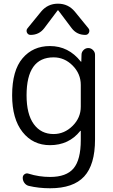

<svg xmlns="http://www.w3.org/2000/svg" viewBox="-20 -799 602 1027"><path d="M452.1 -542Q466.8 -542 477.5 -531.2Q488.3 -520.5 488.3 -505.9V-52.7Q488.3 82 430.2 145Q372.1 208 248 208Q187.5 208 133.8 195.3Q119.1 191.4 110.4 179.2Q101.6 167 101.6 152.3Q101.6 139.6 111.3 132.8Q121.1 126 132.8 129.9Q188.5 147.5 248 147.5Q335 147.5 373.5 101.6Q412.1 55.7 412.1 -49.8V-98.6Q412.1 -99.6 411.1 -99.6Q410.2 -99.6 409.2 -98.6Q348.6 -22.5 247.1 -22.5Q156.2 -22.5 100.6 -92.8Q44.9 -163.1 44.9 -289.1Q44.9 -421.9 100.6 -487.3Q156.2 -552.7 247.1 -552.7Q346.7 -552.7 412.1 -469.7Q413.1 -468.8 414.1 -468.8Q415 -468.8 415 -469.7L416 -505.9Q416 -520.5 426.8 -531.2Q437.5 -542 452.1 -542ZM453.1 -647.5Q458 -641.6 458 -634.8Q458 -629.9 456.1 -625Q450.2 -612.3 436.5 -612.3Q390.6 -612.3 363.3 -648.4L292 -743.2Q291 -744.1 290 -744.1Q289.1 -744.1 288.1 -743.2L216.8 -648.4Q189.5 -612.3 143.6 -612.3Q129.9 -612.3 124 -625Q122.1 -629.9 122.1 -634.8Q122.1 -641.6 127 -647.5L200.2 -737.3Q235.4 -779.3 290 -779.3Q344.7 -779.3 379.9 -737.3ZM122.1 -289.1Q122.1 -188.5 160.6 -135.3Q199.2 -82 266.6 -82Q324.2 -82 368.2 -125.5Q412.1 -168.9 412.1 -228.5V-344.7Q412.1 -404.3 368.7 -448.2Q325.2 -492.2 266.6 -492.2Q122.1 -492.2 122.1 -289.1Z"/></svg>

Font: Gen Jyuu Gothic Normal
Style: Regular
Weight: 300
Designer: [Source Han Sans]
Ryoko NISHIZUKA  (kana & ideographs); Paul D. Hunt (Latin, Greek & Cyrillic); Wenlong ZHANG  (bopomofo
Version: Version 1.002.20150607